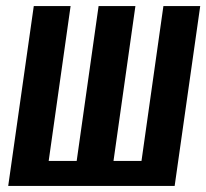

<svg xmlns="http://www.w3.org/2000/svg" viewBox="-20 -611 678 631"><path d="M7 0 91 -591H212L140 -82H232L304 -591H425L353 -82H445L517 -591H638L554 0Z"/></svg>

Font: Alumni Sans
Style: Bold Italic
Weight: 700
Italic angle: -8°
Designer: Robert E. Leuschke
Foundry: Robert E. Leuschke
Version: Version 1.016